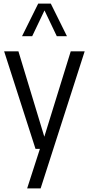

<svg xmlns="http://www.w3.org/2000/svg" viewBox="-20 -828 494 1068"><path d="M177.5 0 3 -542.5H82.5L226.5 -67.5L373.5 -542.5H451L206 220H131L202 0ZM102.5 -626.5 192.5 -808H262.5L352.5 -626.5H296L227.5 -770L159 -626.5Z"/></svg>

Font: Encode Sans Cnd
Style: Regular
Weight: 400
Width: 3
Designer: Multiple Designers
Foundry: Impallari Type
Version: Version 3.002; ttfautohint (v1.8.3) -l 8 -r 50 -G 200 -x 14 